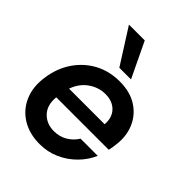

<svg xmlns="http://www.w3.org/2000/svg" viewBox="-215 -862 988 988"><g transform="rotate(45 278.5 -368.0)"><path d="M249 12Q173 12 118.5 -22Q64 -56 39 -115.5Q14 -175 26 -251Q37 -327 76.5 -385Q116 -443 176.5 -475.5Q237 -508 313 -508Q388 -508 439.5 -475Q491 -442 514.5 -386Q538 -330 528 -261Q527 -253 525.5 -242Q524 -231 521 -219H139Q133 -157 166.5 -122Q200 -87 253 -87Q295 -87 327 -106.5Q359 -126 378 -157H503Q483 -110 445 -71.5Q407 -33 357 -10.5Q307 12 249 12ZM307 -410Q257 -410 215 -380.5Q173 -351 154 -297H413Q417 -349 387.5 -379.5Q358 -410 307 -410ZM261 -556 139 -748H254L346 -556Z"/></g></svg>

Font: Host Grotesk SemiBold
Style: Italic
Weight: 600
Italic angle: -8°
Designer: Doğukan Karapınar based on Poppins by Indian Type Foundry, Jonny Pinhorn
Foundry: Element Type
Version: Version 1.001; ttfautohint (v1.8.4.7-5d5b)